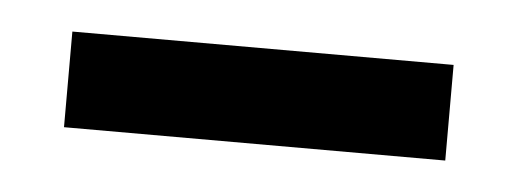

<svg xmlns="http://www.w3.org/2000/svg" viewBox="-24 -756 398 148"><g transform="rotate(5 175.0 -682.0)"><path d="M28 -719V-645H323V-719Z"/></g></svg>

Font: Argentum Sans
Style: Regular
Weight: 400
Designer: Julieta Ulanovsky
Foundry: Julieta Ulanovsky
Version: Version 5.001;March 29, 2019;FontCreator 11.5.0.2425 64-bit